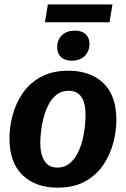

<svg xmlns="http://www.w3.org/2000/svg" viewBox="-20 -830 565 862"><path d="M238.3 12.5Q140 12.5 81.2 -43.8Q22.5 -100 22.5 -209.2Q22.5 -258.3 36.2 -311.2Q50 -364.2 80.8 -410Q111.7 -455.8 162.5 -484.2Q213.3 -512.5 287.5 -512.5Q385.8 -512.5 444.2 -456.7Q502.5 -400.8 502.5 -290.8Q502.5 -242.5 488.8 -189.6Q475 -136.7 444.6 -90.8Q414.2 -45 363.3 -16.2Q312.5 12.5 238.3 12.5ZM237.5 -77.5Q269.2 -77.5 291.2 -95.4Q313.3 -113.3 327.9 -141.2Q342.5 -169.2 350.4 -201.2Q358.3 -233.3 361.2 -262.9Q364.2 -292.5 364.2 -312.5Q364.2 -422.5 288.3 -422.5Q256.7 -422.5 234.2 -405Q211.7 -387.5 197.5 -359.2Q183.3 -330.8 175 -298.8Q166.7 -266.7 163.8 -237.5Q160.8 -208.3 160.8 -189.2Q160.8 -136.7 180 -107.1Q199.2 -77.5 237.5 -77.5ZM181.7 -730 195 -810H485L471.7 -730ZM302.5 -557.5Q270.8 -557.5 253.8 -573.8Q236.7 -590 236.7 -617.5Q236.7 -651.7 258.3 -672.1Q280 -692.5 315.8 -692.5Q347.5 -692.5 364.6 -676.2Q381.7 -660 381.7 -633.3Q381.7 -600 360.4 -578.8Q339.2 -557.5 302.5 -557.5Z"/></svg>

Font: Familjen Grotesk
Style: Bold Italic
Weight: 700
Italic angle: -9.46201°
Designer: Anders Wikstroem, Jonas Baeckman, Matilda Gysing, Kristian Moeller
Foundry: Familjen STHLM AB
Version: Version 2.002; ttfautohint (v1.8.4.7-5d5b)